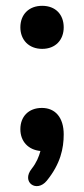

<svg xmlns="http://www.w3.org/2000/svg" viewBox="-20 -514 288 660"><path d="M125 -346C171 -346 199 -377 199 -420C199 -464 171 -494 125 -494C79 -494 50 -464 50 -420C50 -377 79 -346 125 -346ZM141 107C188 49 199 -4 199 -52C199 -110 170 -143 124 -143C78 -143 50 -113 50 -70C50 -28 77 1 119 5C114 24 105 46 89 66C52 112 106 150 141 107Z"/></svg>

Font: Nunito
Style: Bold
Weight: 700
Designer: Vernon Adams
Foundry: Vernon Adams
Version: Version 3.602